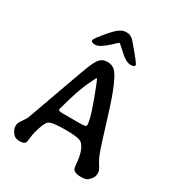

<svg xmlns="http://www.w3.org/2000/svg" viewBox="-205 -1023 1062 1147"><g transform="rotate(30 326.0 -449.5)"><path d="M241.7 -281.2H364.7Q404.8 -281.2 404.8 -292V-295.4Q404.8 -345.2 329.6 -533.2Q316.9 -565.4 313.7 -565.4Q310.5 -565.4 284.7 -509.8Q258.8 -454.1 235.6 -375.2Q212.4 -296.4 212.4 -293.9V-291Q212.4 -281.2 241.7 -281.2ZM326.7 -891.6H335Q363.8 -891.6 389.2 -861.3Q476.1 -758.8 476.1 -750Q476.1 -734.9 448.2 -734.9Q420.4 -734.9 384.8 -765.1Q382.3 -767.1 355.5 -791.7Q328.6 -816.4 325.7 -816.4Q322.8 -816.4 294.4 -788.1Q234.9 -733.4 207 -733.4H203.1Q176.8 -733.4 176.8 -747.6Q176.8 -755.4 190.9 -773.9Q243.2 -842.3 272.5 -866.9Q301.8 -891.6 326.7 -891.6ZM603.5 -76.2Q603.5 -43.9 573.2 -18.6Q559.6 -6.8 521.5 -6.8Q483.4 -6.8 470.7 -26.4Q465.3 -35.2 463.9 -57.6Q457 -157.7 417.5 -189.5Q397.9 -205.1 304.2 -205.1Q210.4 -205.1 191.7 -188Q172.9 -170.9 154.8 -102.5Q148.9 -81.1 146.2 -54.4Q143.6 -27.8 141.1 -23.9Q132.8 -8.8 102.8 -8.8Q72.8 -8.8 60.1 -22.9Q36.1 -49.3 36.1 -73.2V-83Q36.1 -96.2 54 -121.6Q71.8 -147 76.7 -157.7Q81.5 -168.5 154.8 -376.2Q228 -584 245.6 -620.8Q263.2 -657.7 279.8 -669.7Q296.4 -681.6 323.5 -681.6Q350.6 -681.6 371.1 -665Q415.5 -629.4 487.3 -393.1Q539.1 -222.2 554.7 -182.9Q570.3 -143.6 586.9 -119.6Q603.5 -95.7 603.5 -76.2Z"/></g></svg>

Font: Averia Gruesa Libre
Style: Regular
Weight: 400
Italic angle: -1.70001°
Version: Version 1.002